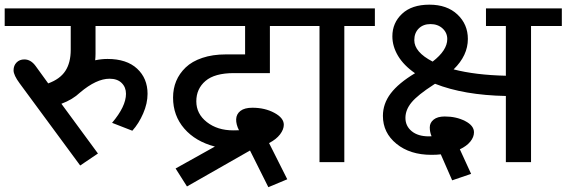

<svg xmlns="http://www.w3.org/2000/svg" viewBox="-35 -684 2390 810"><path d="M48 -332.2Q22.2 -367 22.2 -387.3Q22.2 -407.5 34.9 -420.4Q47.5 -433.3 67.7 -433.3Q95 -433.3 115.3 -405.5L168.4 -332.2Q218.4 -350.4 240.9 -385Q263.4 -419.6 263.4 -474.2V-574.3H-15.2V-648.6H648.1V-574.3H368V-457.5Q368 -443.4 366.5 -429.7Q392.8 -435.3 418.6 -435.3Q499.5 -435.3 543.5 -394.3Q587.5 -353.4 587.5 -288.2Q587.5 -247.7 569 -205.3Q550.6 -162.8 523.3 -132.5L437.8 -165.8Q496.5 -235.1 496.5 -288.2Q496.5 -316 478.3 -333.9Q460.1 -351.9 427.2 -351.9Q371.6 -351.9 302.8 -293.7Q271.5 -263.9 224 -246.2L378.2 -36.4L303.3 14.2Z M748.2 -399.4Q775 -425.2 818.5 -439.8Q862 -454.5 918.1 -454.5H999V-574.3H627.9V-648.6H1234.1V-574.3H1103.6V-375.6H952Q870.6 -375.6 831.9 -342.5Q793.2 -309.4 793.2 -256.6Q793.2 -203.7 837.7 -168.9Q882.2 -134 949.4 -134Q965.6 -134 973.2 -134.5Q960.6 -159.3 961.3 -181Q962.1 -202.7 979.3 -216.1Q996.5 -229.5 1029.8 -229.5Q1082.4 -229.5 1122.3 -208Q1162.3 -186.6 1162.3 -157.7Q1162.3 -138 1146.4 -117Q1130.4 -96.1 1100.1 -80.4L1176.9 72.3L1097.1 105.7L1019.7 -49L753.8 102.6L705.8 26.8L871.6 -65.7Q789.7 -87 742.4 -141.6Q695.1 -196.2 695.1 -272.2Q695.1 -348.3 748.2 -399.4Z M1312.9 0V-574.3H1203.7V-648.6H1546.5V-574.3H1417.6V0Z M1785.1 -30.8Q1694.6 -30.8 1637.5 -77.4Q1580.4 -123.9 1580.4 -195.1Q1580.4 -246.2 1613.2 -289.7Q1646.1 -333.2 1715.9 -375.1Q1668.4 -408 1644.3 -448.2Q1620.3 -488.4 1620.3 -530.8Q1620.3 -587.5 1661.3 -625.9Q1702.2 -664.3 1776.5 -664.3Q1850.9 -664.3 1894.8 -622.9Q1938.8 -581.4 1938.8 -519.7Q1938.8 -449.9 1878.7 -391.3Q1970.2 -367.5 2099.1 -364.5V-574.3H2015.2V-648.6H2335.2V-574.3H2205.3V0H2099.1V-279.1Q1921.6 -282.6 1800.3 -330.6Q1798.3 -328.6 1794.2 -326.6Q1727.5 -283.6 1701.5 -252.3Q1675.4 -220.9 1675.4 -186.6Q1675.4 -152.2 1702 -130.4Q1728.5 -108.7 1774.5 -108.7Q1782.1 -108.7 1785.6 -109.2Q1778.1 -126.9 1778.1 -146.6Q1778.1 -166.3 1794.5 -179.5Q1810.9 -192.6 1841.3 -192.6Q1889.8 -192.6 1927.2 -173.4Q1964.6 -154.2 1964.6 -125.9Q1964.6 -105.7 1949.2 -86.7Q1933.8 -67.7 1905 -54.1L1952.5 49.5L1872.6 76.8L1824.6 -32.9Q1808.4 -30.8 1785.1 -30.8ZM1712.8 -514.7Q1712.8 -464.1 1790.2 -424.2Q1851.9 -471.7 1851.9 -519.2Q1851.9 -546 1831.9 -564.2Q1811.9 -582.4 1781.1 -582.4Q1750.3 -582.4 1731.5 -563.7Q1712.8 -545 1712.8 -514.7Z"/></svg>

Font: Khula Semibold
Style: Regular
Weight: 600
Designer: Erin McLaughlin, Steve Matteson
Version: Version 1.000;PS 1.0;hotconv 1.0.72;makeotf.lib2.5.5900; ttf